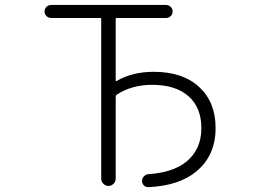

<svg xmlns="http://www.w3.org/2000/svg" viewBox="-20 -774 1040 777"><path d="M602.5 -483.4Q719.7 -483.4 786.1 -421.9Q852.5 -360.4 852.5 -255.9Q852.5 -144.5 774.4 -80.1Q705.1 -22.5 581.1 -16.6Q580.1 -16.6 580.1 -16.6Q569.3 -16.6 562.5 -23.4Q554.7 -31.2 554.7 -42Q554.7 -52.7 562.5 -60.5Q570.3 -68.4 581.1 -69.3Q677.7 -75.2 733.4 -119.1Q794.9 -168.9 794.9 -254.9Q794.9 -338.9 742.7 -384.8Q690.4 -430.7 595.7 -430.7Q512.7 -430.7 452.1 -390.6Q448.2 -387.7 448.2 -382.8V-50.8Q448.2 -39.1 439.5 -30.3Q430.7 -21.5 418.9 -21.5Q407.2 -21.5 398.4 -30.3Q389.6 -39.1 389.6 -50.8V-697.3Q389.6 -701.2 385.7 -701.2H186.5Q175.8 -701.2 168 -709Q160.2 -716.8 160.2 -727.5Q160.2 -738.3 168 -746.1Q175.8 -753.9 186.5 -753.9H652.3Q663.1 -753.9 670.9 -746.1Q678.7 -738.3 678.7 -727.5Q678.7 -716.8 670.9 -709Q663.1 -701.2 652.3 -701.2H452.1Q448.2 -701.2 448.2 -697.3V-449.2Q448.2 -444.3 452.1 -446.3Q515.6 -483.4 602.5 -483.4Z"/></svg>

Font: Gen Jyuu Gothic L Monospace Light
Style: Regular
Weight: 300
Designer: [Source Han Sans]
Ryoko NISHIZUKA  (kana & ideographs); Paul D. Hunt (Latin, Greek & Cyrillic); Wenlong ZHANG  (bopomofo
Version: Version 1.002.20150607